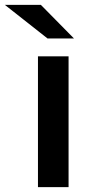

<svg xmlns="http://www.w3.org/2000/svg" viewBox="-73 -764 382 784"><path d="M82 0V-534H207V0ZM121 -607 -53 -744H94L229 -607Z"/></svg>

Font: Montserrat Thin SemiBold
Style: Regular
Weight: 600
Version: Version 9.000